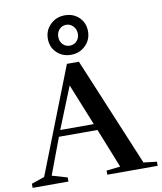

<svg xmlns="http://www.w3.org/2000/svg" viewBox="-114 -1024 929 1104"><g transform="rotate(-10 351.0 -472.5)"><path d="M716 0H422V-24L503 -33L411 -263H186L106 -50L195 -24V0H-14V-24L62 -50L304 -668H374L639 -33L716 -24ZM396 -300 298 -543 200 -300ZM340 -945Q390 -945 423 -913Q456 -881 456 -831.5Q456 -782 421.5 -748.5Q387 -715 337.5 -715Q288 -715 254.5 -747Q221 -779 221 -828.5Q221 -878 255.5 -911.5Q290 -945 340 -945ZM339 -768Q363 -768 379.5 -785Q396 -802 396 -828Q396 -854 379 -872Q362 -890 338.5 -890Q315 -890 298.5 -873Q282 -856 282 -829Q282 -802 298.5 -785Q315 -768 339 -768Z"/></g></svg>

Font: Rufina
Style: Bold
Weight: 700
Designer: Martin Sommaruga
Foundry: Martin Sommaruga
Version: Version 1.001